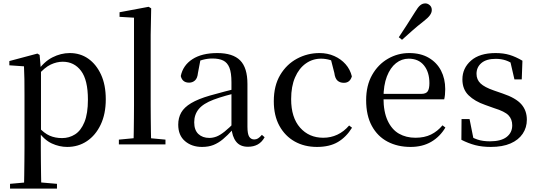

<svg xmlns="http://www.w3.org/2000/svg" viewBox="-20 -849 3162 1129"><path d="M39 260V232L150 222H200L315 232V260ZM121 260Q122 223 122.5 182Q123 141 123.5 99.5Q124 58 124 23V-293Q124 -344 123.5 -383.5Q123 -423 121 -459L35 -465V-490L200 -534L213 -526L220 -443L221 -437V-78L220 -67V23Q220 57 220.5 98.5Q221 140 221.5 181.5Q222 223 223 260ZM375 15Q329 15 284.5 -5.5Q240 -26 203 -79H190L205 -103Q240 -65 272.5 -51Q305 -37 345 -37Q387 -37 421.5 -59Q456 -81 476.5 -131Q497 -181 497 -263Q497 -379 456.5 -432.5Q416 -486 349 -486Q314 -486 278.5 -469.5Q243 -453 201 -405L189 -429H199Q238 -486 288 -511.5Q338 -537 390 -537Q452 -537 499 -504Q546 -471 574 -410.5Q602 -350 602 -265Q602 -179 572 -116Q542 -53 491 -19Q440 15 375 15Z M679 0V-28L795 -39H835L953 -28V0ZM765 0Q766 -33 766.5 -72.5Q767 -112 767.5 -153Q768 -194 768 -230V-745L683 -750V-777L854 -809L869 -800L866 -644V-230Q866 -194 866.5 -153Q867 -112 867.5 -72.5Q868 -33 869 0Z M1168 15Q1108 15 1068 -19Q1028 -53 1028 -116Q1028 -156 1045.5 -187Q1063 -218 1104 -242.5Q1145 -267 1214 -287Q1255 -299 1302 -311Q1349 -323 1389 -333V-308Q1349 -298 1308.5 -286.5Q1268 -275 1236 -263Q1175 -240 1148.5 -207.5Q1122 -175 1122 -130Q1122 -84 1146.5 -61Q1171 -38 1211 -38Q1232 -38 1253 -46Q1274 -54 1301 -75.5Q1328 -97 1365 -135L1375 -86H1348Q1318 -53 1291 -30.5Q1264 -8 1235 3.5Q1206 15 1168 15ZM1438 14Q1392 14 1368.5 -16Q1345 -46 1341 -98V-101V-365Q1341 -421 1329 -451Q1317 -481 1292.5 -493Q1268 -505 1229 -505Q1201 -505 1172.5 -497.5Q1144 -490 1110 -472L1159 -499L1144 -420Q1141 -389 1126.5 -376Q1112 -363 1092 -363Q1052 -363 1043 -402Q1056 -465 1111.5 -501Q1167 -537 1258 -537Q1349 -537 1392 -494Q1435 -451 1435 -355V-104Q1435 -61 1445.5 -45Q1456 -29 1475 -29Q1487 -29 1497 -35Q1507 -41 1520 -56L1536 -42Q1520 -13 1495.5 0.5Q1471 14 1438 14Z M1844 15Q1770 15 1713 -17Q1656 -49 1623 -109Q1590 -169 1590 -254Q1590 -345 1627.5 -408Q1665 -471 1726.5 -504Q1788 -537 1859 -537Q1906 -537 1945.5 -519.5Q1985 -502 2012 -471.5Q2039 -441 2049 -400Q2038 -362 2002 -362Q1979 -362 1964.5 -375Q1950 -388 1946 -420L1923 -510L1978 -469Q1948 -488 1921.5 -496Q1895 -504 1868 -504Q1818 -504 1778 -475.5Q1738 -447 1715 -394Q1692 -341 1692 -266Q1692 -158 1744.5 -98.5Q1797 -39 1881 -39Q1925 -39 1963.5 -57Q2002 -75 2033 -111L2050 -98Q2016 -43 1967 -14Q1918 15 1844 15Z M2394 15Q2318 15 2259 -16Q2200 -47 2166.5 -108.5Q2133 -170 2133 -260Q2133 -346 2168 -408Q2203 -470 2261 -503.5Q2319 -537 2386 -537Q2454 -537 2501.5 -509Q2549 -481 2573.5 -433.5Q2598 -386 2598 -325Q2598 -289 2592 -265H2177V-297H2457Q2485 -297 2495 -312Q2505 -327 2505 -360Q2505 -425 2473 -464.5Q2441 -504 2383 -504Q2342 -504 2308.5 -477.5Q2275 -451 2255 -399.5Q2235 -348 2235 -273Q2235 -192 2259.5 -139.5Q2284 -87 2326 -63Q2368 -39 2423 -39Q2476 -39 2514.5 -58Q2553 -77 2582 -112L2599 -99Q2567 -45 2515.5 -15Q2464 15 2394 15ZM2325 -630Q2348 -665 2371.5 -701Q2395 -737 2421 -779Q2437 -806 2450.5 -817.5Q2464 -829 2481 -829Q2495 -829 2507 -818.5Q2519 -808 2519 -790Q2519 -775 2508 -759.5Q2497 -744 2471 -724Q2435 -696 2404.5 -669Q2374 -642 2344 -615Z M2866 15Q2815 15 2774.5 4.5Q2734 -6 2693 -27L2694 -149H2741L2767 -19L2727 -22V-58Q2757 -39 2787.5 -28.5Q2818 -18 2861 -18Q2926 -18 2959 -43.5Q2992 -69 2992 -112Q2992 -148 2970 -171Q2948 -194 2886 -213L2833 -232Q2772 -253 2735.5 -288.5Q2699 -324 2699 -382Q2699 -448 2749.5 -492.5Q2800 -537 2894 -537Q2941 -537 2977 -526Q3013 -515 3052 -492L3048 -382H3005L2977 -503L3011 -495V-463Q2981 -485 2954 -494Q2927 -503 2895 -503Q2840 -503 2811 -478.5Q2782 -454 2782 -415Q2782 -381 2805.5 -358.5Q2829 -336 2884 -317L2936 -299Q3013 -273 3045.5 -236Q3078 -199 3078 -145Q3078 -99 3053.5 -62.5Q3029 -26 2982 -5.5Q2935 15 2866 15Z"/></svg>

Font: Noto Serif KR ExtraLight Medium
Style: Regular
Weight: 500
Version: Version 2.002-H1;hotconv 1.1.0;makeotfexe 2.6.0